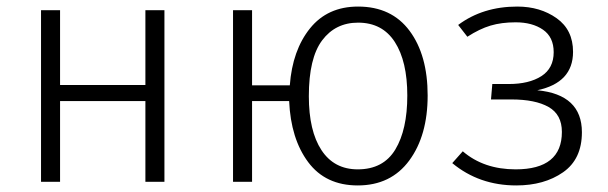

<svg xmlns="http://www.w3.org/2000/svg" viewBox="-20 -554 1851 585"><path d="M481 0H423V-246H163V0H105V-523H163V-295H423V-523H481Z M1070 11Q972 11 919 -60Q866 -131 861 -246H748V0H690V-523H748V-294H863Q871 -401 924.5 -467.5Q978 -534 1071 -534Q1173 -534 1228 -460Q1283 -386 1283 -263Q1283 -141 1227 -65Q1171 11 1070 11ZM1070 -38Q1148 -38 1184.5 -98.5Q1221 -159 1221 -263Q1221 -367 1183 -426Q1145 -485 1071 -485Q1002 -485 961.5 -431Q921 -377 921 -261Q921 -155 959.5 -96.5Q998 -38 1070 -38Z M1553 11Q1440 11 1358 -57L1390 -93Q1454 -38 1551 -38Q1692 -38 1692 -152Q1692 -205 1651.5 -228Q1611 -251 1538 -251H1476L1480 -298H1530Q1592 -298 1629.5 -322Q1667 -346 1667 -395Q1667 -441 1634.5 -463.5Q1602 -486 1551 -486Q1508 -486 1474.5 -476Q1441 -466 1404 -442L1376 -478Q1451 -534 1556 -534Q1626 -534 1676 -498.5Q1726 -463 1726 -396Q1726 -302 1617 -279Q1753 -266 1753 -151Q1753 -69 1695.5 -29Q1638 11 1553 11Z"/></svg>

Font: Trujillo Light
Style: Regular
Weight: 300
Designer: Fira Sans original fonts by bBox Type GmbH, Carrois Corporate GbR, & Edenspiekermann AG / Changes by Cristiano Sobral
Foundry: Fira Sans original fonts by bBox Type GmbH, Carrois Corporate GbR, & Edenspiekermann AG / Changes by Cristiano Sobral
Version: Version 4.301;July 28, 2020;FontCreator 13.0.0.2655 64-bit